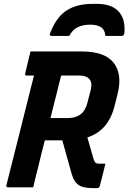

<svg xmlns="http://www.w3.org/2000/svg" viewBox="-20 -965 662 989"><path d="M337 -780H249Q239 -780 237 -783.5Q235 -787 240 -799Q272 -879 324.5 -912Q377 -945 455 -945H480Q554 -945 590 -907Q626 -869 621 -799Q620 -787 616.5 -783.5Q613 -780 603 -780H523Q520 -812 500 -825Q480 -838 444 -838Q408 -838 380.5 -825Q353 -812 337 -780ZM151 0H22Q11 0 13 -11Q50 -159 84.5 -295Q119 -431 155 -576H118Q106 -576 110 -587Q117 -616 123.5 -644Q130 -672 137 -700H401Q520 -700 565.5 -641.5Q611 -583 586 -482L572 -426Q556 -359 521.5 -317.5Q487 -276 430 -257Q438 -230 445.5 -203Q453 -176 461 -149Q466 -132 472 -127Q478 -122 490 -122H523Q516 -94 509 -65Q502 -36 494 -7Q491 4 480 4H459Q408 4 384.5 -12Q361 -28 349 -70Q337 -113 325 -156Q313 -199 301 -242H211Q202 -208 193 -172Q184 -136 175 -98Q168 -71 162 -46.5Q156 -22 151 0ZM270 -476Q262 -445 254.5 -415.5Q247 -386 240 -357H330Q411 -357 430 -435L446 -496Q458 -542 438 -560Q423 -576 386 -576H295Q288 -550 282 -525Q276 -500 270 -476Z"/></svg>

Font: Recursive Mn Lnr St
Style: Bold Italic
Weight: 700
Italic angle: -15°
Monospace: yes
Version: Version 1.079;hotconv 1.0.112;makeotfexe 2.5.65598; ttfautoh